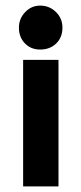

<svg xmlns="http://www.w3.org/2000/svg" viewBox="-20 -669 292 689"><path d="M189.9 -454.1V0H63V-454.1ZM47.9 -569.8Q47.9 -602.1 70.3 -625.5Q92.8 -648.9 124 -648.9Q157.2 -648.9 180.7 -626Q204.1 -603 204.1 -569.8Q204.1 -534.7 181.6 -512.9Q159.2 -491.2 124 -491.2Q90.8 -491.2 69.3 -513.4Q47.9 -535.6 47.9 -569.8Z"/></svg>

Font: Tajawal
Style: Bold
Weight: 700
Designer: Boutros Fonts
Foundry: Created by Boutros International 2017
Version: Version 1.700